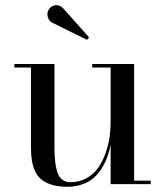

<svg xmlns="http://www.w3.org/2000/svg" viewBox="-20 -705 632 735"><path d="M179.5 -618.5Q167 -624.5 163 -639.8Q159 -655 166 -667.5Q174 -681.5 190.5 -684.8Q207 -688 222 -673L321 -562L313 -552.5ZM493.5 -13.5H557V0H403.5V-151Q398.5 -125.5 390.5 -103.5Q382.5 -81.5 369 -60Q355.5 -38.5 338 -23.5Q320.5 -8.5 294.8 0.8Q269 10 238 10Q204 10 179 2.5Q154 -5 138.5 -17.8Q123 -30.5 114 -50.5Q105 -70.5 101.8 -91.8Q98.5 -113 98.5 -141V-446.5H35V-460H188.5V-154.5Q188.5 -126 189.5 -106.5Q190.5 -87 194.2 -66.8Q198 -46.5 204.2 -34.5Q210.5 -22.5 222 -15Q233.5 -7.5 249.5 -7.5Q284 -7.5 311.5 -23Q339 -38.5 355.8 -62.5Q372.5 -86.5 383.8 -118Q395 -149.5 399.2 -178.5Q403.5 -207.5 403.5 -236V-446.5H333V-460H493.5Z"/></svg>

Font: Bodoni* 16pt
Style: Regular
Weight: 400
Version: Version 2.3